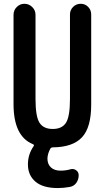

<svg xmlns="http://www.w3.org/2000/svg" viewBox="-20 -750 540 990"><path d="M149.4 -6.8Q50.8 -46.9 49.8 -210V-673.8Q49.8 -697.3 66.4 -713.9Q83 -730.5 106 -730.5Q128.9 -730.5 146 -713.9Q163.1 -697.3 163.1 -673.8V-240.2Q163.1 -149.4 183.6 -117.2Q204.1 -85 252 -85Q299.8 -85 320.3 -117.2Q340.8 -149.4 340.8 -240.2V-675.8Q340.8 -698.2 356.9 -714.4Q373 -730.5 396.5 -730.5Q418.9 -730.5 434.6 -714.4Q450.2 -698.2 450.2 -675.8V-210Q450.2 -92.8 402.8 -42Q355.5 8.8 252.9 9.8Q244.1 9.8 240.2 15.6Q225.6 41 224.6 67.4Q224.6 96.7 242.7 113.3Q260.7 129.9 292 129.9Q319.3 129.9 342.8 123Q358.4 118.2 372.1 127.4Q385.7 136.7 385.7 153.3Q385.7 175.8 373.5 192.9Q361.3 210 339.8 213.9Q307.6 219.7 278.3 219.7Q201.2 219.7 162.6 186.5Q124 153.3 124 97.7Q124 45.9 153.3 3.9Q158.2 -2.9 149.4 -6.8Z"/></svg>

Font: Rounded Mgen+ 2m medium
Style: Regular
Weight: 500
Designer: [Source Han Sans]
Ryoko NISHIZUKA  (kana & ideographs); Paul D. Hunt (Latin, Greek & Cyrillic); Wenlong ZHANG  (bopomofo
Version: Version 1.059.20150602